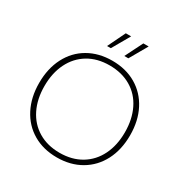

<svg xmlns="http://www.w3.org/2000/svg" viewBox="-210 -1105 1230 1280"><g transform="rotate(30 405.0 -465.5)"><path d="M55 -364Q55 -475 98.5 -559.5Q142 -644 221.5 -690Q301 -736 405 -736Q510 -736 589 -689.5Q668 -643 711.5 -559Q755 -475 755 -364Q755 -253 711.5 -169Q668 -85 588.5 -38.5Q509 8 405 8Q300 8 221 -38.5Q142 -85 98.5 -169.5Q55 -254 55 -364ZM715 -364Q715 -464 677.5 -540.5Q640 -617 569.5 -658.5Q499 -700 405 -700Q310 -700 240.5 -658Q171 -616 133.5 -540Q96 -464 96 -364Q96 -264 133.5 -188Q171 -112 241 -70Q311 -28 405 -28Q500 -28 570 -70Q640 -112 677.5 -188Q715 -264 715 -364ZM390 -939H431L353 -803H324ZM525 -939H566L488 -803H457Z"/></g></svg>

Font: Mona Sans VF XLt
Style: Regular
Weight: 200
Designer: Deni Anggara
Foundry: GitHub
Version: Version 2.000;Glyphs 3.2.3 (3260)